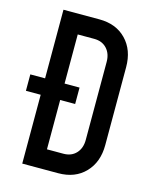

<svg xmlns="http://www.w3.org/2000/svg" viewBox="-113 -827 732 904"><g transform="rotate(15 253.0 -375.0)"><path d="M11 -335.5V-415.5H251V-335.5ZM83 0V-750H258Q340 -750 389 -699.2Q438 -648.5 438 -565V-185Q438 -102 389 -51Q340 0 258 0ZM178 -95H258Q297 -95 320 -119.8Q343 -144.5 343 -185V-565Q343 -605.5 320 -630.2Q297 -655 258 -655H178Z"/></g></svg>

Font: Mohave Medium
Style: Regular
Weight: 500
Designer: Gumpita Rahayu
Foundry: Tokotype
Version: Version 2.003